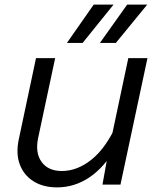

<svg xmlns="http://www.w3.org/2000/svg" viewBox="-20 -800 690 832"><path d="M219 -548 145 -201Q132 -137 160.5 -98Q189 -59 248 -59Q316 -59 378.5 -110Q441 -161 486 -263L479 -157Q432 -75 367.5 -31.5Q303 12 227 12Q167 12 125 -14.5Q83 -41 65.5 -88Q48 -135 62 -199L136 -548ZM619 -548 502 0H424L448 -133L536 -548ZM270 -614 386 -780H472L338 -614ZM413 -614 531 -780H618L482 -614Z"/></svg>

Font: Azeret Mono Thin Light
Style: Italic
Weight: 300
Italic angle: -12°
Version: Version 1.002